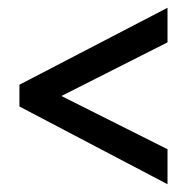

<svg xmlns="http://www.w3.org/2000/svg" viewBox="-20 -686 481 494"><path d="M411 -212V-302L138 -439L411 -577V-666L30 -468V-412Z"/></svg>

Font: Noto Sans Kannada UI ExtraCondensed Medium
Style: Regular
Weight: 500
Width: 2
Designer: Jelle Bosma - Monotype Design Team
Foundry: Monotype Imaging Inc.
Version: Version 2.005